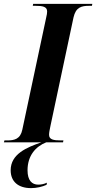

<svg xmlns="http://www.w3.org/2000/svg" viewBox="-53 -734 496 990"><path d="M-33 0H160C85 26 2 60 2 144C2 203 42 236 107 236C136 236 165 229 187 219L189 208C174 215 160 218 144 218C112 218 89 197 89 144C89 69 130 22 185 0H272L274 -10H260C224 -10 200 -14 200 -39C200 -50 203 -65 207 -84L326 -644C338 -697 367 -704 407 -704H421L423 -714H118L116 -704H130C166 -704 190 -700 190 -675C190 -669 189 -657 184 -638L62 -65C52 -17 21 -10 -15 -10H-30Z"/></svg>

Font: Noto Serif Display Condensed
Style: Bold Italic
Weight: 700
Width: 3
Italic angle: -12°
Designer: Monotype Design Team
Foundry: Monotype Imaging Inc.
Version: Version 2.009